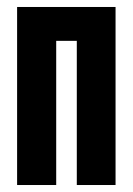

<svg xmlns="http://www.w3.org/2000/svg" viewBox="-20 -530 381 550"><path d="M29 0V-510H311V0H200V-413H141V0Z"/></svg>

Font: Saira UltraCondensed ExtraBold
Style: Regular
Weight: 800
Width: 1
Designer: Hector Gatti with collaboration of the Omnibus-Type team
Foundry: Omnibus-Type
Version: Version 1.101